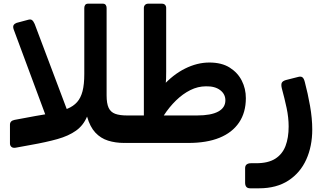

<svg xmlns="http://www.w3.org/2000/svg" viewBox="-20 -770 1749 1041"><path d="M64 31Q49 33 41.5 26Q34 19 34 8V-94Q34 -115 59 -120L172 -141Q228 -150 271.5 -159Q315 -168 346.5 -181Q378 -194 398 -216.5Q418 -239 427.5 -275.5Q437 -312 437 -369V-727Q437 -737 442 -743.5Q447 -750 457 -750H538Q548 -750 553 -743.5Q558 -737 558 -727V-253Q558 -209 569 -185.5Q580 -162 604.5 -153Q629 -144 668 -144Q683 -144 683 -129V-25Q683 5 653 5Q606 5 566 -7.5Q526 -20 497 -51Q468 -82 452 -138Q432 -90 392 -61.5Q352 -33 291.5 -16Q231 1 146 16ZM249 -86 54 -611Q49 -626 54 -634Q59 -642 70 -646L130 -662Q145 -667 153 -661.5Q161 -656 168 -640L364 -120Z M662 5Q651 5 644.5 -1Q638 -7 638 -19V-121Q638 -131 645 -137.5Q652 -144 662 -144H761Q803 -238 860 -301.5Q917 -365 983 -398Q1049 -431 1115 -431Q1182 -431 1225.5 -403.5Q1269 -376 1291 -332.5Q1313 -289 1313 -238Q1313 -160 1276 -105.5Q1239 -51 1170 -23Q1101 5 1002 5ZM868 -144H1049Q1124 -144 1163 -165Q1202 -186 1202 -226Q1202 -260 1173.5 -281.5Q1145 -303 1097 -302Q1053 -302 1012 -281.5Q971 -261 934.5 -225.5Q898 -190 868 -144ZM760 -115V-727Q760 -737 766.5 -743.5Q773 -750 783 -750H858Q869 -750 875 -743.5Q881 -737 881 -727V-431Q881 -403 881 -382Q881 -361 880.5 -344Q880 -327 878 -310Q876 -293 872.5 -271.5Q869 -250 864 -221Z M1337 251Q1322 251 1315.5 243Q1309 235 1309 221V142Q1309 128 1317.5 121.5Q1326 115 1341 115H1369Q1434 115 1472.5 90.5Q1511 66 1528 21.5Q1545 -23 1545 -84Q1545 -133 1534 -184.5Q1523 -236 1508 -291Q1503 -312 1508 -321.5Q1513 -331 1530 -336L1597 -353Q1611 -357 1619.5 -351Q1628 -345 1633 -324Q1649 -264 1661 -196Q1673 -128 1673 -68Q1673 23 1640.5 95Q1608 167 1543.5 209Q1479 251 1384 251Z"/></svg>

Font: Rubik Light SemiBold
Style: Regular
Weight: 600
Version: Version 2.300;gftools[0.9.30]